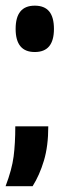

<svg xmlns="http://www.w3.org/2000/svg" viewBox="-40 -535 215 678"><path d="M14 -88.8H130.5Q130.5 -19 115.1 32.2Q99.7 83.5 75.2 122.5H-20.3Q2.2 63.3 8.1 17.5Q14 -28.3 14 -88.8ZM15.2 -432.8Q15.2 -474 32 -494.5Q48.8 -515 82.8 -515Q117 -515 133.8 -494.6Q150.5 -474.2 150.5 -432.8Q150.5 -392.3 133.8 -371.8Q117 -351.3 82.8 -351.3Q48.8 -351.3 32 -371.8Q15.2 -392.3 15.2 -432.8Z"/></svg>

Font: Bricolage Grotesque 96pt Condensed ExBd
Style: Regular
Weight: 800
Width: 3
Designer: Mathieu Triay
Foundry: Atelier Triay
Version: Version 1.001;Glyphs 3.2 (3207)